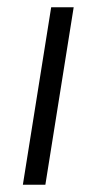

<svg xmlns="http://www.w3.org/2000/svg" viewBox="-20 -509 266 529"><path d="M43 0 121 -489H183L105 0Z"/></svg>

Font: Nunito Sans 10pt SemiCondensed Light
Style: Italic
Weight: 300
Width: 4
Italic angle: -9°
Designer: Vernon Adams
Foundry: Vernon Adams
Version: Version 3.101;gftools[0.9.27]